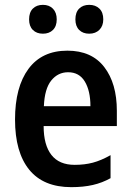

<svg xmlns="http://www.w3.org/2000/svg" viewBox="-20 -762 542 792"><path d="M258 -553Q358 -553 410 -485.5Q462 -418 462 -305V-242H160Q160 -164 192 -123Q224 -82 288 -82Q329 -82 363 -91Q397 -100 436 -122V-27Q402 -8 363 1Q324 10 274 10Q159 10 100.5 -62Q42 -134 42 -269Q42 -403 97.5 -478Q153 -553 258 -553ZM261 -464Q219 -464 191.5 -430Q164 -396 161 -324H353Q353 -387 330 -425.5Q307 -464 261 -464ZM100 -682Q100 -711 115.5 -726.5Q131 -742 157 -742Q183 -742 198.5 -726Q214 -710 214 -682Q214 -654 198.5 -638.5Q183 -623 157 -623Q131 -623 115.5 -638.5Q100 -654 100 -682ZM291 -682Q291 -711 306.5 -726.5Q322 -742 348 -742Q374 -742 390 -726.5Q406 -711 406 -682Q406 -655 390 -639Q374 -623 348 -623Q322 -623 306.5 -638.5Q291 -654 291 -682Z"/></svg>

Font: Noto Sans Hebrew Condensed SemiBold
Style: Regular
Weight: 600
Width: 3
Designer: Ben Nathan
Foundry: Google LLC
Version: Version 3.001; ttfautohint (v1.8.4.7-5d5b)